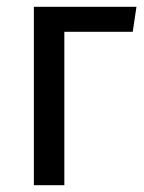

<svg xmlns="http://www.w3.org/2000/svg" viewBox="-20 -547 426 567"><path d="M80 0V-527H383L372 -453H170V0Z"/></svg>

Font: Fira Sans Condensed
Style: Regular
Weight: 400
Width: 3
Designer: bBox Type GmbH & Carrois Corporate GbR & Edenspiekermann AG
Foundry: bBox Type GmbH & Carrois Corporate GbR & Edenspiekermann AG
Version: Version 4.301